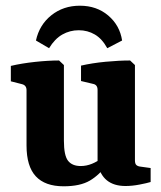

<svg xmlns="http://www.w3.org/2000/svg" viewBox="-20 -645 566 673"><path d="M355 -69Q329 -32 295 -12Q261 8 203 8Q138 8 105.5 -27Q73 -62 73 -135V-329Q73 -346 57 -350L18 -360V-414Q56 -423 102.5 -428Q149 -433 187 -433L204 -417V-152Q204 -100 218.5 -81.5Q233 -63 263 -63Q283 -63 302.5 -71Q322 -79 340 -93ZM508 -7Q495 -3 469 2Q443 7 420 7Q379 7 354.5 -13Q330 -33 322 -73V-330Q322 -348 306 -351L264 -361V-415Q303 -424 350 -428.5Q397 -433 436 -433L453 -417V-83Q453 -71 458 -66.5Q463 -62 472 -61L508 -56ZM260 -625Q319 -625 359.5 -590.5Q400 -556 408 -503L356 -476Q338 -509 312.5 -524Q287 -539 256 -539Q225 -539 198.5 -524Q172 -509 152 -476L106 -503Q118 -558 160 -591.5Q202 -625 260 -625Z"/></svg>

Font: Rasa
Style: Bold
Weight: 700
Designer: Anna Giedrys (Yrsa+Rasa design), David Brezina (Yrsa art-direction, Rasa art-direction, design)
Foundry: Rosetta Type Foundry
Version: Version 2.004